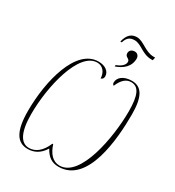

<svg xmlns="http://www.w3.org/2000/svg" viewBox="-231 -1124 1155 1267"><g transform="rotate(30 346.5 -490.0)"><path d="M354 -910H365C376 -948 396 -965 432 -965C485 -965 519 -910 590 -910H601L606 -933H594C529 -933 488 -990 436 -990C397 -990 368 -969 354 -910ZM405 -760 404 -749C457 -767 504 -803 504 -866C504 -885 491 -901 471 -901C448 -901 432 -888 432 -867C432 -836 465 -844 465 -818C465 -790 431 -769 405 -760ZM178 10C225 10 268 -10 301 -64C326 -17 359 10 413 10C634 10 661 -346 661 -531C661 -664 627 -724 551 -724C489 -724 451 -693 451 -654C451 -645 455 -640 462 -635C485 -690 514 -714 551 -714C609 -714 633 -660 633 -538C633 -340 572 0 415 0C364 0 329 -39 309 -102H303C273 -29 228 0 182 0C121 0 84 -62 84 -203C84 -412 154 -714 293 -714C337 -714 363 -676 363 -634C377 -637 383 -647 383 -661C383 -697 349 -724 297 -724C126 -724 55 -438 55 -209C55 -55 97 10 178 10Z"/></g></svg>

Font: Noto Serif Display Condensed Thin
Style: Italic
Weight: 100
Width: 3
Italic angle: -12°
Designer: Monotype Design Team
Foundry: Monotype Imaging Inc.
Version: Version 2.009